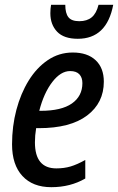

<svg xmlns="http://www.w3.org/2000/svg" viewBox="-20 -767 490 797"><path d="M193 10Q116 10 73 -36.5Q30 -83 30 -168Q30 -243 48 -311Q66 -379 99 -432.5Q132 -486 178.5 -517.5Q225 -549 282 -549Q343 -549 377 -517Q411 -485 411 -428Q411 -340 341.5 -287.5Q272 -235 141 -235H130Q125 -205 125 -176Q125 -68 214 -68Q246 -68 273 -76Q300 -84 334 -103V-26Q272 10 193 10ZM149 -307Q235 -307 278.5 -337.5Q322 -368 322 -422Q322 -445 309.5 -458.5Q297 -472 271 -472Q232 -472 197 -426.5Q162 -381 143 -307ZM303 -606Q245 -606 217 -635.5Q189 -665 189 -712Q189 -731 192 -747H251Q251 -712 264 -695.5Q277 -679 309 -679Q341 -679 360.5 -695Q380 -711 389 -747H450Q423 -606 303 -606Z"/></svg>

Font: Noto Sans Condensed Medium
Style: Italic
Weight: 500
Width: 3
Italic angle: -12°
Designer: Monotype Design Team
Foundry: Monotype Imaging Inc.
Version: Version 2.013; ttfautohint (v1.8.4.7-5d5b)